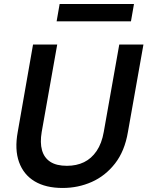

<svg xmlns="http://www.w3.org/2000/svg" viewBox="-20 -921 732 953"><path d="M291 12Q207 12 152 -21Q97 -54 74.5 -116.5Q52 -179 68 -266L144 -700H264L187 -266Q178 -213 188.5 -175.5Q199 -138 229.5 -118Q260 -98 312 -98Q360 -98 397 -116Q434 -134 459.5 -171.5Q485 -209 495 -266L572 -700H692L615 -266Q599 -171 551 -109.5Q503 -48 435.5 -18Q368 12 291 12ZM261 -815 276 -901H645L630 -815Z"/></svg>

Font: DM Sans 17pt SemiBold
Style: Italic
Weight: 600
Italic angle: -10°
Version: Version 4.004;gftools[0.9.30]